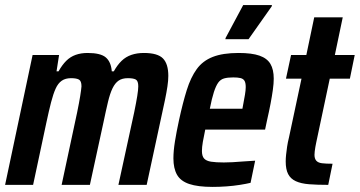

<svg xmlns="http://www.w3.org/2000/svg" viewBox="-23 -726 1413 754"><path d="M-3 0 105 -510H209L199 -446H207Q221 -471 237 -487Q253 -503 274 -510.5Q295 -518 321 -518Q372 -518 392.5 -500.5Q413 -483 416 -446H424Q438 -471 454.5 -487Q471 -503 493 -510.5Q515 -518 542 -518Q596 -518 617 -496.5Q638 -475 638 -428Q638 -410 634.5 -386.5Q631 -363 625 -334L553 0H442L504 -285Q512 -324 516 -349Q520 -374 520 -387Q520 -408 510.5 -413.5Q501 -419 479 -419Q457 -419 443 -409.5Q429 -400 419 -379.5Q409 -359 401 -325.5Q393 -292 383 -244L330 0H219L280 -285Q288 -324 292 -349Q296 -374 297 -387Q297 -408 287 -413.5Q277 -419 256 -419Q234 -419 219.5 -409Q205 -399 195.5 -378Q186 -357 177.5 -324Q169 -291 159 -244L107 0Z M812 8Q754 8 720 -3.5Q686 -15 672 -40Q658 -65 658 -104Q658 -133 664 -170.5Q670 -208 680 -254Q695 -323 710.5 -372.5Q726 -422 749.5 -454.5Q773 -487 812.5 -502.5Q852 -518 914 -518Q966 -518 996 -507.5Q1026 -497 1039 -475Q1052 -453 1052 -417Q1052 -398 1048.5 -373Q1045 -348 1039.5 -319Q1034 -290 1026 -255L1018 -217H783Q777 -189 773.5 -168.5Q770 -148 770 -133Q770 -113 778.5 -103.5Q787 -94 806 -91Q825 -88 856 -88Q870 -88 890 -89Q910 -90 933 -92Q956 -94 979 -95L961 -8Q944 -4 919 0Q894 4 866 6Q838 8 812 8ZM801 -299H929L931 -310Q936 -336 939 -354Q942 -372 942 -384Q942 -401 937 -409Q932 -417 921 -419.5Q910 -422 893 -422Q871 -422 857 -418Q843 -414 834 -401.5Q825 -389 817 -364.5Q809 -340 801 -299ZM862 -572 863 -577 932 -706H1045L1044 -701L953 -572Z M1266 0Q1222 0 1190.5 -2.5Q1159 -5 1138.5 -14.5Q1118 -24 1108.5 -42.5Q1099 -61 1099 -92Q1099 -104 1100.5 -118.5Q1102 -133 1104.5 -150Q1107 -167 1112 -187L1161 -417H1100L1120 -510H1180L1211 -658H1323L1292 -510H1370L1351 -417H1272L1219 -167Q1217 -158 1215.5 -149Q1214 -140 1213 -132Q1212 -124 1212 -118Q1212 -103 1219 -95Q1226 -87 1241 -85Q1256 -83 1283 -83Z"/></svg>

Font: Saira Condensed SemiBold
Style: Italic
Weight: 600
Width: 3
Italic angle: -12°
Designer: Hector Gatti with collaboration of the Omnibus-Type team
Foundry: Omnibus-Type
Version: Version 1.101